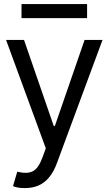

<svg xmlns="http://www.w3.org/2000/svg" viewBox="-20 -748 550 972"><path d="M107.4 204.1Q85.9 204.6 69.3 201.2Q52.7 197.8 45.9 194.3L67.4 121.1L75.7 123Q117.7 132.8 146.2 118.9Q174.8 105 196.3 45.9L211.9 2.9L10.7 -545.9H101.6L252 -110.4H257.8L408.2 -545.9H499L267.6 79.1Q252 121.6 229 149.4Q206.1 177.2 175.8 190.7Q145.5 204.1 107.4 204.1ZM420.9 -727.5V-656.2H88.9V-727.5Z"/></svg>

Font: Inter Tight
Style: Regular
Weight: 400
Designer: Rasmus Andersson
Foundry: rsms
Version: Version 3.002